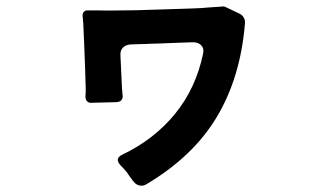

<svg xmlns="http://www.w3.org/2000/svg" viewBox="-20 -569 1040 609"><path d="M402 5Q397 -2 392 -8.5Q387 -15 382 -23Q377 -29 372 -34.5Q367 -40 362 -45Q343 -66 367 -78Q468 -126 534.5 -207Q601 -288 624 -398Q628 -415 618.5 -425Q609 -435 592 -435L394 -428Q379 -427 370 -418Q361 -409 362 -394L367 -288Q368 -282 368 -277Q368 -272 369 -267Q371 -247 350 -245L271 -243Q262 -242 256.5 -247.5Q251 -253 251 -262L252 -282L250 -351L247 -429L244 -498Q243 -503 243 -508Q243 -513 242 -517Q241 -526 246 -531.5Q251 -537 260 -536H289Q322 -535 367 -536Q389 -536 412 -536.5Q435 -537 460 -538L555 -541Q578 -542 598.5 -542.5Q619 -543 637 -545L682 -548Q691 -550 699 -545L739 -526Q748 -522 753 -513.5Q758 -505 757 -495Q743 -324 668 -198.5Q593 -73 445 15Q437 20 429 20Q413 20 402 5Z"/></svg>

Font: Higure Gothic Black
Style: Regular
Weight: 900
Designer: Yoshimichi Ohira
Foundry: Positype
Version: Version 1.000